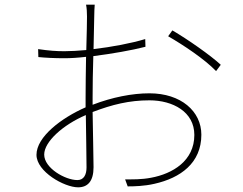

<svg xmlns="http://www.w3.org/2000/svg" viewBox="-20 -798 1040 821"><path d="M311 -28C259 -28 169 -79 169 -137C169 -192 249 -264 347 -306C348 -222 350 -130 350 -82C350 -52 339 -28 311 -28ZM376 -383C376 -432 377 -497 379 -558C458 -568 544 -583 602 -598L601 -631C542 -613 457 -597 380 -588C381 -653 383 -710 383 -729C383 -749 384 -761 385 -778H348C351 -763 352 -745 352 -727C352 -709 351 -652 349 -584C315 -581 283 -579 256 -579C221 -579 192 -581 143 -588L144 -554C175 -551 211 -549 256 -549C282 -549 314 -551 348 -555C347 -494 346 -429 346 -380V-339C243 -294 136 -213 136 -136C136 -64 255 3 314 3C355 3 380 -23 380 -83C380 -135 377 -232 376 -319C460 -351 533 -369 619 -369C719 -369 811 -320 811 -221C811 -110 718 -55 626 -38C585 -30 546 -31 515 -31L526 -1C553 -1 597 -2 640 -12C752 -37 841 -101 841 -222C841 -322 754 -399 619 -399C545 -399 459 -382 376 -350ZM699 -643C763 -606 854 -546 904 -494L924 -521C881 -561 781 -631 717 -668Z"/></svg>

Font: Noto Sans T Chinese Thin
Style: Regular
Weight: 100
Designer: Ryoko NISHIZUKA (kana & ideographs); Paul D. Hunt (Latin, Greek & Cyrillic); Wenlong ZHANG (bopomofo); Sandoll Communica
Foundry: Adobe Systems Incorporated
Version: Version 1.000;PS 1;hotconv 1.0.78;makeotf.lib2.5.61930